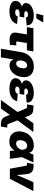

<svg xmlns="http://www.w3.org/2000/svg" viewBox="1662 -2462 1004 4369"><g transform="rotate(90 2164.5 -278.0)"><path d="M240.7 10.3Q166 10.3 109.4 -8.1Q52.7 -26.4 23.7 -62.5Q-5.4 -98.6 3.4 -151.4Q9.3 -188.5 31.5 -214.6Q53.7 -240.7 88.1 -257.1Q122.6 -273.4 166 -281Q209.5 -288.6 258.3 -288.6H372.1L360.4 -220.2H279.8Q253.9 -220.2 235.4 -214.1Q216.8 -208 206.1 -196.8Q195.3 -185.5 192.9 -169.9Q189.5 -147.9 205.6 -134.8Q221.7 -121.6 262.7 -121.6Q289.6 -121.6 308.1 -127.9Q326.7 -134.3 338.4 -147.2Q350.1 -160.2 356.4 -179.7L527.8 -163.1Q510.7 -107.9 473.1 -69.1Q435.5 -30.3 377.7 -10Q319.8 10.3 240.7 10.3ZM256.3 -261.7Q207.5 -261.7 167.2 -267.8Q127 -273.9 99.1 -287.8Q71.3 -301.8 58.6 -325.2Q45.9 -348.6 52.2 -383.8Q60.5 -435.1 100.6 -470.7Q140.6 -506.3 201.9 -525.4Q263.2 -544.4 334.5 -544.4Q402.8 -544.4 453.4 -526.6Q503.9 -508.8 531.2 -472.9Q558.6 -437 557.1 -382.3L379.4 -365.7Q379.4 -387.7 362.1 -399.9Q344.7 -412.1 313 -412.1Q279.8 -412.1 258.8 -399.7Q237.8 -387.2 235.4 -369.1Q231.9 -351.1 249.3 -339.4Q266.6 -327.6 297.4 -327.6H378.4L367.2 -261.7ZM289.1 -601.1 330.6 -760.3H494.6L398.4 -601.1Z M886.7 5.4Q792 5.4 752 -34.9Q711.9 -75.2 725.6 -156.2L763.7 -387.2H597.7L622.1 -535.6H1150.4L1126 -387.2H959.5L925.3 -179.7Q922.4 -160.6 929.7 -152.1Q937 -143.6 959 -143.6Q970.2 -143.6 986.8 -145Q1003.4 -146.5 1012.2 -147.9L1003.9 -4.9Q971.7 1.5 942.6 3.4Q913.6 5.4 886.7 5.4Z M1089.8 204.1 1164.6 -247.1Q1179.7 -339.8 1224.4 -406.2Q1269 -472.7 1338.1 -508.5Q1407.2 -544.4 1495.1 -544.4Q1579.1 -544.4 1637.2 -511.5Q1695.3 -478.5 1720.5 -415.3Q1745.6 -352.1 1730.5 -260.7Q1716.8 -176.8 1677.5 -116.5Q1638.2 -56.2 1583.7 -23.9Q1529.3 8.3 1468.3 8.3Q1431.6 8.3 1404.3 -3.4Q1377 -15.1 1359.9 -36.1Q1342.8 -57.1 1335.9 -85.4H1333.5L1285.6 204.1ZM1426.3 -143.1Q1453.1 -143.1 1474.4 -158.2Q1495.6 -173.3 1510.3 -201.4Q1524.9 -229.5 1531.2 -268.6Q1537.6 -307.6 1532.2 -335.4Q1526.9 -363.3 1510.5 -378.2Q1494.1 -393.1 1467.3 -393.1Q1440.9 -393.1 1418.5 -378.2Q1396 -363.3 1380.4 -335.4Q1364.7 -307.6 1358.4 -268.6Q1352.1 -230.5 1358.4 -202.1Q1364.7 -173.8 1382.1 -158.4Q1399.4 -143.1 1426.3 -143.1Z M1999.5 10.3Q1924.8 10.3 1868.2 -8.1Q1811.5 -26.4 1782.5 -62.5Q1753.4 -98.6 1762.2 -151.4Q1768.1 -188.5 1790.3 -214.6Q1812.5 -240.7 1846.9 -257.1Q1881.3 -273.4 1924.8 -281Q1968.3 -288.6 2017.1 -288.6H2130.9L2119.1 -220.2H2038.6Q2012.7 -220.2 1994.1 -214.1Q1975.6 -208 1964.8 -196.8Q1954.1 -185.5 1951.7 -169.9Q1948.2 -147.9 1964.4 -134.8Q1980.5 -121.6 2021.5 -121.6Q2048.3 -121.6 2066.9 -127.9Q2085.4 -134.3 2097.2 -147.2Q2108.9 -160.2 2115.2 -179.7L2286.6 -163.1Q2269.5 -107.9 2231.9 -69.1Q2194.3 -30.3 2136.5 -10Q2078.6 10.3 1999.5 10.3ZM2015.1 -261.7Q1966.3 -261.7 1926 -267.8Q1885.7 -273.9 1857.9 -287.8Q1830.1 -301.8 1817.4 -325.2Q1804.7 -348.6 1811 -383.8Q1819.3 -435.1 1859.4 -470.7Q1899.4 -506.3 1960.7 -525.4Q2022 -544.4 2093.3 -544.4Q2161.6 -544.4 2212.2 -526.6Q2262.7 -508.8 2290 -472.9Q2317.4 -437 2315.9 -382.3L2138.2 -365.7Q2138.2 -387.7 2120.8 -399.9Q2103.5 -412.1 2071.8 -412.1Q2038.6 -412.1 2017.6 -399.7Q1996.6 -387.2 1994.1 -369.1Q1990.7 -351.1 2008.1 -339.4Q2025.4 -327.6 2056.2 -327.6H2137.2L2126 -261.7Z M2254.9 204.1 2603 -277.3H2678.7L2793.5 17.1Q2801.8 37.6 2806.9 46.6Q2812 55.7 2818.8 57.9Q2825.7 60.1 2839.4 60.1H2883.8L2860.4 204.1H2816.9Q2764.6 204.1 2730 194.8Q2695.3 185.5 2671.9 160.2Q2648.4 134.8 2628.9 86.9L2594.2 1.5L2450.7 204.1ZM2568.8 -78.6 2456.1 -348.1Q2447.3 -368.7 2442.4 -377.7Q2437.5 -386.7 2430.9 -388.9Q2424.3 -391.1 2410.2 -391.1H2355.5L2379.4 -535.6H2432.6Q2485.4 -535.6 2520.8 -526.1Q2556.2 -516.6 2579.8 -491.5Q2603.5 -466.3 2621.1 -418.9L2649.9 -342.3L2786.6 -535.6H2984.4L2649.4 -78.6Z M3199.7 11.7Q3118.2 11.7 3063 -23.2Q3007.8 -58.1 2984.6 -120.8Q2961.4 -183.6 2975.1 -266.6Q2989.3 -350.6 3031.7 -412.8Q3074.2 -475.1 3139.9 -509.5Q3205.6 -543.9 3289.1 -543.9Q3345.7 -543.9 3380.9 -528.3Q3416 -512.7 3434.8 -486.8Q3453.6 -460.9 3460.9 -429.4Q3468.3 -397.9 3470.2 -365.7H3518.6L3556.2 -279.3L3594.7 0H3414.1L3391.6 -269Q3389.2 -300.3 3382.1 -323.7Q3375 -347.2 3362.8 -362.3Q3350.6 -377.4 3333.5 -385.3Q3316.4 -393.1 3294.4 -393.1Q3262.7 -393.1 3238 -378.4Q3213.4 -363.8 3197 -336.2Q3180.7 -308.6 3173.8 -269Q3167.5 -229 3173.8 -200.7Q3180.2 -172.4 3199 -157.5Q3217.8 -142.6 3248 -142.6Q3271 -142.6 3292.2 -151.4Q3313.5 -160.2 3331.8 -176Q3350.1 -191.9 3365 -214.8Q3379.9 -237.8 3391.1 -266.1L3498.5 -535.6H3676.8L3553.2 -266.1L3486.3 -177.7H3435.1Q3421.9 -144 3404.8 -110.6Q3387.7 -77.1 3362.1 -49.3Q3336.4 -21.5 3297.1 -4.9Q3257.8 11.7 3199.7 11.7Z M3820.3 0 3750.5 -372.1Q3749 -380.9 3742.2 -385.5Q3735.4 -390.1 3724.1 -390.1H3686.5L3711.4 -538.6H3750Q3843.3 -538.6 3887 -505.1Q3930.7 -471.7 3940.4 -392.6L3951.7 -296.9Q3958.5 -242.2 3961.7 -186.3Q3964.8 -130.4 3966.8 -67.9H3931.2Q3953.6 -130.4 3974.9 -186.3Q3996.1 -242.2 4021 -296.9L4126.5 -535.6H4329.1L4048.8 0Z"/></g></svg>

Font: Inter 20pt Black
Style: Italic
Weight: 900
Italic angle: -9.3988°
Version: Version 4.001;git-66647c0bb